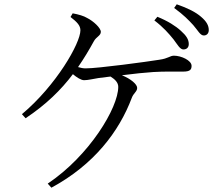

<svg xmlns="http://www.w3.org/2000/svg" viewBox="-20 -828 1040 893"><path d="M787 -645C806 -620 817 -598 833 -598C848 -598 858 -607 858 -623C858 -644 847 -662 821 -685C797 -707 761 -730 712 -750L698 -733C740 -701 765 -672 787 -645ZM879 -711C901 -686 911 -663 928 -663C941 -663 951 -672 951 -688C951 -709 941 -728 915 -750C891 -771 854 -790 802 -808L790 -791C835 -758 857 -735 879 -711ZM219 45C417 -62 534 -216 593 -373C601 -395 618 -402 618 -419C618 -436 589 -461 547 -478C602 -485 659 -491 693 -493C740 -496 801 -495 832 -495C865 -495 871 -505 871 -522C871 -547 823 -569 789 -569C770 -569 764 -556 720 -550C665 -541 436 -510 379 -510C367 -510 356 -512 343 -516C370 -555 394 -595 417 -637C428 -657 449 -662 449 -680C449 -698 414 -730 386 -744C370 -754 345 -761 318 -766L308 -749C339 -725 354 -709 354 -687C354 -627 241 -430 82 -297L99 -278C195 -342 264 -410 319 -483C337 -468 357 -455 371 -455C389 -455 413 -461 438 -465L494 -472C515 -459 530 -444 530 -424C530 -327 396 -104 202 26Z"/></svg>

Font: Harano Aji Mincho K1
Style: Regular
Weight: 400
Foundry: Masamichi Hosoda
Version: HaranoAjiMinchoK1-Regular version 20230610;ttx 4.39.4